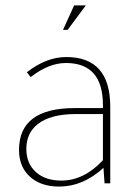

<svg xmlns="http://www.w3.org/2000/svg" viewBox="-20 -675 510 707"><path d="M296 -655 229 -565H212L253 -655ZM386 0H365L361 -57Q286 12 198 12Q130 12 90 -24.5Q50 -61 50 -123Q50 -277 255 -277H359V-288Q359 -443 223 -443Q159 -443 93 -391L79 -409Q151 -465 224 -465Q386 -465 386 -282ZM359 -255H259Q166 -255 119 -218Q77 -185 77 -127Q77 -73 112 -41.5Q147 -10 206 -10Q289 -10 359 -85Z"/></svg>

Font: Tajawal ExtraLight
Style: Regular
Weight: 275
Designer: Boutros Fonts
Foundry: Created by Boutros International 2017
Version: Version 1.700